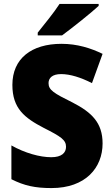

<svg xmlns="http://www.w3.org/2000/svg" viewBox="-20 -947 572 977"><path d="M482 -917V-927H283C254 -882 206 -824 172 -781V-767H296C349 -806 442 -880 482 -917ZM502 -217C502 -322 447 -375 350 -425C253 -473 227 -489 227 -524C227 -550 246 -570 291 -570C337 -570 391 -553 448 -524L502 -673C442 -702 373 -724 293 -724C140 -724 43 -649 43 -515C43 -395 105 -347 203 -296C290 -252 316 -235 316 -200C316 -169 293 -147 241 -147C183 -147 107 -168 38 -207V-35C104 -2 158 10 242 10C416 10 502 -94 502 -217Z"/></svg>

Font: Noto Sans Sinhala SemiCondensed Black
Style: Regular
Weight: 900
Width: 4
Designer: Jelle Bosma - Monotype Design Team
Foundry: Monotype Imaging Inc.
Version: Version 2.006